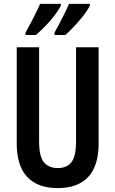

<svg xmlns="http://www.w3.org/2000/svg" viewBox="-20 -1008 593 987"><path d="M487 -270Q487 -156 433.5 -98.5Q380 -41 276 -41Q174 -41 120 -98.5Q66 -156 66 -270V-765H181V-282Q181 -203 206 -173.5Q231 -144 277 -144Q324 -144 347.5 -174.5Q371 -205 371 -283V-765H487ZM442 -979Q432 -958 410 -929.5Q388 -901 362.5 -874Q337 -847 316 -828H260V-840Q283 -881 304.5 -924Q326 -967 335 -988H442ZM293 -979Q282 -957 261.5 -930Q241 -903 215 -876Q189 -849 164 -828H111V-840Q135 -883 156 -924.5Q177 -966 186 -988H293Z"/></svg>

Font: Noto Sans Tamil UI ExtraCondensed SemiBold
Style: Regular
Weight: 600
Width: 2
Designer: Jelle Bosma - Monotype Design Team
Foundry: Monotype Imaging Inc.
Version: Version 2.004; ttfautohint (v1.8.4.7-5d5b)